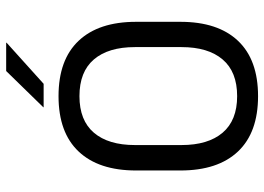

<svg xmlns="http://www.w3.org/2000/svg" viewBox="-140 -726 877 638"><g transform="rotate(-90 299.0 -406.5)"><path d="M299 12Q178 12 115 -54.8Q52 -121.5 52 -246V-393.5Q52 -517.5 115 -584.2Q178 -651 299 -651Q420 -651 483 -584.2Q546 -517.5 546 -393.5V-246Q546 -121.5 483 -54.8Q420 12 299 12ZM299 -57.5Q380 -57.5 421 -105.8Q462 -154 462 -242.5V-397Q462 -485.5 421 -533.5Q380 -581.5 299 -581.5Q218.5 -581.5 177.5 -533.5Q136.5 -485.5 136.5 -397V-242.5Q136.5 -154 177.5 -105.8Q218.5 -57.5 299 -57.5ZM382.5 -825H476.5V-823.5L340 -700.5H262V-701.5Z"/></g></svg>

Font: Anek Gujarati
Style: Regular
Weight: 400
Designer: Mrunmayee Ghaisas (Gujarati), Yesha Goshar (Latin)
Foundry: Ek Type
Version: Version 1.003